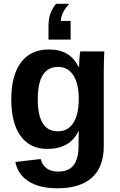

<svg xmlns="http://www.w3.org/2000/svg" viewBox="-20 -806 651 1038"><path d="M291 211.9Q194.3 211.9 135.5 175Q76.7 138.2 63 69.8L200.2 53.7Q207.5 85.4 231.7 103.5Q255.9 121.6 294.9 121.6Q352.1 121.6 378.4 86.4Q404.8 51.3 404.8 -18.1V-45.9L405.8 -98.1H404.8Q359.4 -1 234.9 -1Q142.6 -1 91.8 -70.3Q41 -139.6 41 -268.6Q41 -397.9 93.3 -468.3Q145.5 -538.6 245.1 -538.6Q360.4 -538.6 404.8 -443.4H407.2Q407.2 -460.4 409.4 -489.7Q411.6 -519 414.1 -528.3H543.9Q541 -475.6 541 -406.2V-16.1Q541 96.7 477.1 154.3Q413.1 211.9 291 211.9ZM405.8 -271.5Q405.8 -353 376.7 -398.7Q347.7 -444.3 293.9 -444.3Q184.1 -444.3 184.1 -268.6Q184.1 -96.2 293 -96.2Q347.7 -96.2 376.7 -141.8Q405.8 -187.5 405.8 -271.5ZM242.2 -663.1Q242.2 -705.6 252.9 -734.1Q263.7 -762.7 283.2 -785.6H355Q309.1 -736.8 309.1 -692.9H361.8V-591.8H242.2Z"/></svg>

Font: Liberation Sans
Style: Bold
Weight: 700
Designer: Steve Matteson
Foundry: Ascender Corporation
Version: Version 2.1.5